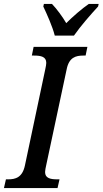

<svg xmlns="http://www.w3.org/2000/svg" viewBox="-39 -951 519 971"><path d="M238 -771H335C369 -820 422 -880 457 -918L460 -931H410C376 -908 329 -867 296 -834C277 -867 247 -907 224 -931H183L180 -918C198 -880 226 -818 238 -771ZM-19 0H252L262 -44H251C215 -44 189 -50 189 -81C189 -89 192 -104 195 -117L298 -600C310 -661 344 -670 383 -670H394L403 -714H131L122 -670H133C169 -670 195 -664 195 -633C195 -626 193 -615 190 -601L87 -114C74 -53 39 -44 2 -44H-9Z"/></svg>

Font: Noto Serif Condensed Medium
Style: Italic
Weight: 500
Width: 3
Italic angle: -12°
Designer: Monotype Design Team
Foundry: Monotype Imaging Inc.
Version: Version 2.013